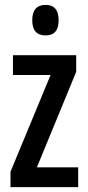

<svg xmlns="http://www.w3.org/2000/svg" viewBox="-20 -766 360 786"><path d="M300 0H23V-63L187 -459H33V-540H292V-472L131 -81H300ZM167 -746Q220 -746 220 -683Q220 -621 167 -621Q112 -621 112 -683Q112 -746 167 -746Z"/></svg>

Font: Noto Sans Lao Looped ExtraCondensed Medium
Style: Regular
Weight: 500
Width: 2
Designer: Mark Frömberg, Ben Mitchell
Foundry: The Fontpad Ltd
Version: Version 1.002; ttfautohint (v1.8.4.7-5d5b)